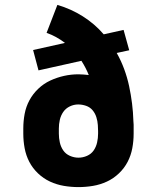

<svg xmlns="http://www.w3.org/2000/svg" viewBox="-20 -755 640 783"><path d="M300 8Q270 8 240.5 3Q211 -2 184 -14.5Q157 -27 135 -48Q113 -69 99.5 -95Q86 -121 80.5 -150.5Q75 -180 75 -210V-231Q75 -261 80.5 -290.5Q86 -320 100 -346Q114 -372 136 -393Q158 -414 185 -426.5Q212 -439 241 -445.5Q270 -452 300 -452Q311 -452 321.5 -451Q332 -450 342 -449Q336 -464 328.5 -478.5Q321 -493 312 -507L137 -468L115 -551L245 -580Q228 -593 209 -603.5Q190 -614 170 -621L214 -735Q269 -719 317.5 -688.5Q366 -658 403 -615L484 -633L507 -550L456 -539Q474 -507 486.5 -473Q499 -439 506.5 -404Q514 -369 518.5 -333Q523 -297 524 -261Q525 -254 525 -246.5Q525 -239 525 -231V-210Q525 -180 519.5 -150.5Q514 -121 500.5 -95Q487 -69 465 -48Q443 -27 416 -14.5Q389 -2 359.5 3Q330 8 300 8ZM300 -112Q318 -112 335 -119.5Q352 -127 362 -141.5Q372 -156 376 -174Q380 -192 380 -210V-221Q380 -227 379.5 -233Q379 -239 379 -245Q378 -261 373 -277Q368 -293 357.5 -305.5Q347 -318 331 -323.5Q315 -329 299 -329Q281 -329 264.5 -321Q248 -313 238 -298.5Q228 -284 224 -266.5Q220 -249 220 -231V-210Q220 -192 224 -174Q228 -156 238 -141.5Q248 -127 265 -119.5Q282 -112 300 -112Z"/></svg>

Font: Iosevka Slab Heavy Extended
Style: Regular
Weight: 900
Width: 7
Monospace: yes
Designer: Belleve Invis
Foundry: Belleve Invis
Version: Version 11.1.0; ttfautohint (v1.8.3)